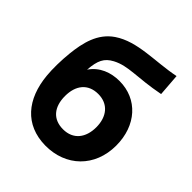

<svg xmlns="http://www.w3.org/2000/svg" viewBox="-205 -866 1015 1015"><g transform="rotate(45 302.0 -358.5)"><path d="M297.5 16C452.5 17.5 563.5 -89.5 563.5 -249C563.5 -399 469.5 -503 334.5 -503C270 -503 208.5 -480 170.5 -424C176 -497 192 -530 239.5 -555.5C312 -594 385.5 -579.5 538.5 -609.5L529 -734.5C395.5 -707 255 -720 153.5 -651C75 -597.5 54.5 -507.5 45 -418.5C39 -362.5 38 -296.5 42.5 -251C57.5 -90.5 144 14 297.5 16ZM303.5 -111C228 -111 186.5 -161 186.5 -243C186.5 -322.5 227 -375 303.5 -375C377.5 -375 420.5 -322.5 420.5 -243C420.5 -165.5 380 -111 303.5 -111Z"/></g></svg>

Font: Vela Sans ExtBd
Style: Regular
Weight: 800
Designer: Principal design: Mikhail Sharanda - project Manrope.
Design modification: Ravid Balaliev
Foundry: Mikhail Sharanda
Version: Version 1.001